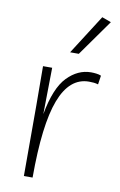

<svg xmlns="http://www.w3.org/2000/svg" viewBox="-86 -799 530 847"><g transform="rotate(10 179.5 -375.0)"><path d="M335 -455Q325 -458 315.5 -459Q306 -460 294 -460Q207 -460 164.5 -348.5Q122 -237 122 0H83V-315L82 -492H123L120 -284Q142 -404 189.5 -453Q237 -502 296 -502Q307 -502 319.5 -500.5Q332 -499 341 -495ZM189 -573 302 -750 343 -735 228 -573Z"/></g></svg>

Font: Livvic ExtraLight
Style: Regular
Weight: 275
Designer: Jacques Le Bailly, Baron von Fonthausen
Version: Version 1.001; ttfautohint (v1.8.2)